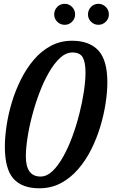

<svg xmlns="http://www.w3.org/2000/svg" viewBox="-20 -975 590 1006"><path d="M115.5 -155.5Q115.5 -50 192.5 -50Q225 -50 254.8 -78.2Q284.5 -106.5 311 -153.8Q337.5 -201 359 -259.5Q380.5 -318 396 -379.5Q411.5 -441 419.8 -497Q428 -553 428 -594.5Q428 -648 413.8 -674Q399.5 -700 359.5 -700Q326 -700 295 -671.8Q264 -643.5 236.8 -596.2Q209.5 -549 187.2 -490.5Q165 -432 148.8 -370.5Q132.5 -309 124 -253Q115.5 -197 115.5 -155.5ZM185.5 11.5Q95 11.5 50.2 -39.2Q5.5 -90 5.5 -206.5Q5.5 -257 14.5 -317Q23.5 -377 42.2 -439.2Q61 -501.5 89.8 -559Q118.5 -616.5 157.5 -662.2Q196.5 -708 246.5 -734.8Q296.5 -761.5 358 -761.5Q448 -761.5 495.2 -710.8Q542.5 -660 542.5 -543.5Q542.5 -493 533.2 -433Q524 -373 505.2 -310.8Q486.5 -248.5 457.5 -191Q428.5 -133.5 388.8 -87.8Q349 -42 298.5 -15.2Q248 11.5 185.5 11.5ZM495.5 -845Q473 -845 457 -861Q441 -877 441 -899.5Q441 -922.5 457 -938.8Q473 -955 495.5 -955Q518 -955 534.2 -938.8Q550.5 -922.5 550.5 -899.5Q550.5 -877 534.2 -861Q518 -845 495.5 -845ZM319 -845Q296 -845 280 -861Q264 -877 264 -899.5Q264 -922.5 280 -938.8Q296 -955 319 -955Q341.5 -955 357.5 -938.8Q373.5 -922.5 373.5 -899.5Q373.5 -877 357.5 -861Q341.5 -845 319 -845Z"/></svg>

Font: Besley* Condensed Medium
Style: Italic
Weight: 500
Width: 3
Italic angle: -13°
Designer: Owen Earl
Foundry: indestructible type*
Version: Version 3.000; ttfautohint (v1.8.3)